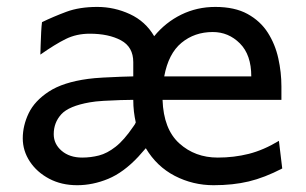

<svg xmlns="http://www.w3.org/2000/svg" viewBox="-20 -528 892 560"><path d="M793.5 -117.2 803.2 -36.6Q751.5 -9.8 705.6 1.2Q659.7 12.2 603 12.2Q542.5 12.2 489.7 -15.1Q437 -42.5 405.3 -95.7Q399.9 -89.4 394.3 -83.3Q388.7 -77.1 383.3 -70.8Q340.3 -24.9 295.4 -6.3Q250.5 12.2 205.1 12.2Q159.2 12.2 123.3 -6.8Q87.4 -25.9 66.9 -57.1Q46.4 -88.4 46.4 -124.5Q46.4 -161.6 63.7 -197.8Q81.1 -233.9 122.6 -261Q164.1 -288.1 236.8 -297.9Q253.9 -300.3 281.2 -301.8Q308.6 -303.2 333.7 -304.2Q358.9 -305.2 368.7 -305.2V-346.7Q368.7 -391.1 332.8 -410.4Q296.9 -429.7 241.7 -429.7Q203.1 -429.7 171.9 -414.3Q140.6 -398.9 97.7 -368.7Q98.1 -379.4 98.6 -397.9Q99.1 -416.5 100.1 -434.8Q101.1 -453.1 102.5 -463.4Q135.7 -479.5 173.8 -493.7Q211.9 -507.8 263.7 -507.8Q313.5 -507.8 358.9 -486.8Q404.3 -465.8 429.7 -422.4Q462.9 -462.9 508.8 -485.4Q554.7 -507.8 607.9 -507.8Q664.6 -507.8 701.9 -487.3Q739.3 -466.8 761 -432.9Q782.7 -398.9 791.7 -357.9Q800.8 -316.9 800.8 -275.9V-236.8H454.1Q457 -151.4 502.9 -109.9Q548.8 -68.4 615.2 -68.4Q662.6 -68.4 705.8 -79.3Q749 -90.3 793.5 -117.2ZM368.7 -236.8Q356.4 -236.8 332 -236.1Q307.6 -235.4 282.5 -233.9Q257.3 -232.4 241.7 -229.5Q180.7 -218.8 158.7 -194.6Q136.7 -170.4 136.7 -136.7Q136.7 -107.9 159.9 -88.1Q183.1 -68.4 219.7 -68.4Q244.6 -68.4 268.6 -74.5Q292.5 -80.6 317.1 -99.9Q341.8 -119.1 368.7 -158.7Q374 -165.5 376 -170.9Q372.6 -186 370.6 -202.6Q368.7 -219.2 368.7 -236.8ZM459 -305.2H712.9Q712.9 -368.2 679.7 -401.4Q646.5 -434.6 600.6 -434.6Q547.4 -434.6 509.3 -403.1Q471.2 -371.6 459 -305.2Z"/></svg>

Font: Andika LitF DSA DSG
Style: Regular
Weight: 400
Designer: Victor Gaultney, Annie Olsen, Julie Remington, Don Collingsworth, Eric Hays, Becca Hirsbrunner
Foundry: SIL International
Version: Version 6.200 ; LitF DSA DSG; ttfautohint (v1.8.3.10-c5d8)